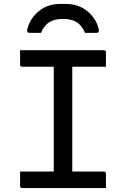

<svg xmlns="http://www.w3.org/2000/svg" viewBox="-20 -955 640 975"><path d="M518 0H93Q82 0 82 -11V-84H253V-616H93Q82 -616 82 -627V-700H507Q518 -700 518 -689V-616H347V-84H507Q518 -84 518 -73ZM188 -788H132Q122 -788 119.5 -792.5Q117 -797 119 -809Q133 -862 177.5 -898.5Q222 -935 285 -935H315Q378 -935 423 -898.5Q468 -862 481 -809Q483 -797 480.5 -792.5Q478 -788 468 -788H412Q395 -827 368.5 -843Q342 -859 300 -859Q258 -859 231.5 -843Q205 -827 188 -788Z"/></svg>

Font: Recursive Mn Lnr St
Style: Regular
Weight: 400
Monospace: yes
Version: Version 1.079;hotconv 1.0.112;makeotfexe 2.5.65598; ttfautoh